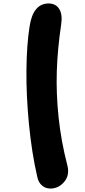

<svg xmlns="http://www.w3.org/2000/svg" viewBox="-20 -862 495 1117"><path d="M272.9 234.9Q244.1 234.9 223.6 216.6Q203.1 198.2 196.8 167Q164.6 26.4 148.4 -140.1Q132.3 -306.6 133.8 -453.9Q135.3 -601.1 151.9 -707Q171.9 -841.8 263.2 -841.8Q304.2 -841.8 324.5 -809.8Q344.7 -777.8 335.9 -720.2Q314.9 -578.6 310.5 -449Q306.2 -319.3 320.8 -179.9Q335.4 -40.5 372.1 101.1Q386.2 157.2 353.5 196Q320.8 234.9 272.9 234.9Z"/></svg>

Font: Shantell Sans Bouncy
Style: Italic
Weight: 800
Italic angle: -11.31°
Designer: Stephen Nixon, Anya Danilova, Shantell Martin
Foundry: Arrow Type
Version: Version 1.006;[9816181b4]